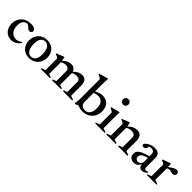

<svg xmlns="http://www.w3.org/2000/svg" viewBox="295 -2029 3360 3360"><g transform="rotate(45 1975.0 -349.0)"><path d="M280.5 -439Q345.5 -439 371.8 -418.8Q398 -398.5 398 -377Q398 -354 383.5 -340.2Q369 -326.5 347 -326.5Q328 -326.5 313.5 -336.5Q299 -346.5 286.5 -359.8Q274 -373 260.2 -383Q246.5 -393 229 -393Q190.5 -393 158.2 -358.2Q126 -323.5 126 -249.5Q126 -160 168.5 -110Q211 -60 283.5 -60Q339 -60 389.5 -102.5L403.5 -86Q327 11 232 11Q173 11 128.8 -17Q84.5 -45 59.5 -93.2Q34.5 -141.5 34.5 -202Q34.5 -266.5 63.2 -320.2Q92 -374 146.8 -406.5Q201.5 -439 280.5 -439Z M676 11Q610.5 11 561.2 -16.8Q512 -44.5 484.8 -94Q457.5 -143.5 457.5 -208.5Q457.5 -275.5 486.2 -327.5Q515 -379.5 565.2 -409.2Q615.5 -439 680 -439Q746 -439 795.2 -411.2Q844.5 -383.5 871.8 -334Q899 -284.5 899 -219.5Q899 -152.5 870.2 -100.5Q841.5 -48.5 791 -18.8Q740.5 11 676 11ZM680.5 -31Q731 -31 764 -70.8Q797 -110.5 797 -199Q797 -295.5 764.2 -346.2Q731.5 -397 676 -397Q625.5 -397 592.5 -357.5Q559.5 -318 559.5 -229Q559.5 -132.5 592.2 -81.8Q625 -31 680.5 -31Z M1393 -312V-42.5L1457.5 -19V0H1235V-19L1300 -42.5V-286.5Q1300 -324.5 1276.8 -342.8Q1253.5 -361 1215.5 -361Q1188.5 -361 1163.2 -352.8Q1138 -344.5 1122.5 -331V-42.5L1187.5 -19V0H958V-19L1029.5 -43.5V-333Q1020 -343.5 1004.5 -352.2Q989 -361 958 -371.5V-386L1092 -439H1104L1118.5 -364.5Q1162 -407 1198.5 -423Q1235 -439 1278 -439Q1323.5 -439 1349.8 -417Q1376 -395 1386.5 -361.5Q1431 -405.5 1468 -422.2Q1505 -439 1548.5 -439Q1609.5 -439 1636.5 -400Q1663.5 -361 1663.5 -288V-43.5L1736 -19V0H1506V-19L1570.5 -42.5V-286.5Q1570.5 -324.5 1547.2 -342.8Q1524 -361 1486.5 -361Q1459 -361 1433.2 -352.5Q1407.5 -344 1392.5 -330Q1393 -321 1393 -312Z M2242 -236Q2242 -159.5 2209 -104.2Q2176 -49 2120.5 -19Q2065 11 1998 11Q1968 11 1938.8 4.8Q1909.5 -1.5 1875 -16L1818.5 9.5L1801.5 2L1814 -102.5V-600.5Q1793 -626 1737.5 -650.5V-664L1901.5 -710.5H1913.5L1907 -622V-395Q1948 -416.5 1983.5 -427.8Q2019 -439 2050.5 -439Q2144 -439 2193 -382.5Q2242 -326 2242 -236ZM1907 -128.5Q1907 -88 1936 -60.8Q1965 -33.5 2016 -33.5Q2073.5 -33.5 2106 -79.8Q2138.5 -126 2138.5 -211Q2138.5 -292.5 2102.8 -335.2Q2067 -378 2009 -378Q1951 -378 1907 -356.5Z M2416 -577.5Q2386.5 -577.5 2368 -596.8Q2349.5 -616 2349.5 -644.5Q2349.5 -672.5 2368 -691.5Q2386.5 -710.5 2416 -710.5Q2446 -710.5 2464.5 -691.5Q2483 -672.5 2483 -644.5Q2483 -616 2464.5 -596.8Q2446 -577.5 2416 -577.5ZM2470.5 -439 2467 -351V-43.5L2539.5 -19V0H2302V-19L2373.5 -43.5V-339.5Q2364.5 -350.5 2344.5 -362Q2324.5 -373.5 2302.5 -381V-398L2457.5 -439Z M2868.5 -19 2939 -42.5V-279Q2939 -317 2915.5 -338.5Q2892 -360 2847 -360Q2814.5 -360 2786.5 -350Q2758.5 -340 2742.5 -325V-42.5L2812.5 -19V0H2578V-19L2649.5 -43.5V-333Q2640 -343.5 2624.5 -352.2Q2609 -361 2578 -371.5V-386L2712 -439H2724L2739.5 -359Q2786 -404.5 2825 -421.8Q2864 -439 2909.5 -439Q2972 -439 3002 -399.8Q3032 -360.5 3032 -276.5V-43.5L3104.5 -19V0H2868.5Z M3468 10Q3429 10 3408.2 -13.2Q3387.5 -36.5 3385.5 -76Q3372 -36 3339.5 -12.5Q3307 11 3267 11Q3215.5 11 3182.8 -17.2Q3150 -45.5 3150 -99.5Q3150 -134.5 3169 -162.5Q3188 -190.5 3238.5 -215.2Q3289 -240 3383 -264.5V-314Q3383 -348 3365.2 -368Q3347.5 -388 3307.5 -388Q3285 -388 3259.5 -380Q3256.5 -359 3252 -343.8Q3247.5 -328.5 3240.5 -321Q3232.5 -312.5 3219.8 -308Q3207 -303.5 3194 -303.5Q3156.5 -303.5 3156.5 -330.5Q3156.5 -353.5 3184.8 -377.8Q3213 -402 3256.5 -418.8Q3300 -435.5 3346.5 -435.5Q3418 -435.5 3447.2 -403Q3476.5 -370.5 3476.5 -313V-88.5Q3476.5 -45 3513.5 -45Q3536 -45 3562 -61V-35Q3539.5 -12.5 3514.5 -1.2Q3489.5 10 3468 10ZM3243 -119.5Q3243 -86.5 3261.2 -69.5Q3279.5 -52.5 3306.5 -52.5Q3338 -52.5 3360.5 -76Q3383 -99.5 3383 -131V-225.5Q3326 -210 3295.8 -194Q3265.5 -178 3254.2 -160Q3243 -142 3243 -119.5Z M3890 -435Q3917.5 -435 3929.5 -421.2Q3941.5 -407.5 3941.5 -386.5Q3941.5 -360 3924.8 -345.2Q3908 -330.5 3882 -330.5Q3861.5 -330.5 3845 -339Q3828.5 -347.5 3806 -347.5Q3776 -347.5 3747 -331V-44.5L3822 -19V0H3582.5V-19L3654 -43.5V-333Q3643.5 -345 3626 -353.8Q3608.5 -362.5 3582.5 -371.5V-386L3727.5 -439H3739.5L3746 -361Q3839.5 -435 3890 -435Z"/></g></svg>

Font: Newsreader Text Medium
Style: Regular
Weight: 500
Designer: Hugues Gentile
Foundry: Production Type
Version: Version 1.002